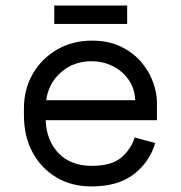

<svg xmlns="http://www.w3.org/2000/svg" viewBox="-20 -656 652 690"><path d="M308 14Q237 14 182.5 -18.5Q128 -51 97 -108.5Q66 -166 66 -242V-266Q66 -336 98 -391Q130 -446 185.5 -478Q241 -510 310 -510Q371 -510 415.5 -488Q460 -466 488.5 -432Q517 -398 530.5 -359.5Q544 -321 544 -288V-224H144Q147 -151 190.5 -105.5Q234 -60 310 -60Q381 -60 416 -90Q451 -120 464 -162L538 -142Q517 -73 460.5 -29.5Q404 14 308 14ZM146 -296H466Q464 -339 441.5 -370.5Q419 -402 384 -419Q349 -436 310 -436Q244 -436 199 -396Q154 -356 146 -296ZM175 -570V-636H437V-570Z"/></svg>

Font: Space Mono
Style: Regular
Weight: 400
Monospace: yes
Designer: Colophon Foundry + Benjamin Critton
Foundry: Colophon Foundry & Benjamin Critton
Version: Version 1.003; ttfautohint (v1.8.4.7-5d5b)